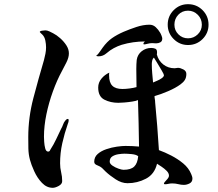

<svg xmlns="http://www.w3.org/2000/svg" viewBox="-20 -839 1040 917"><path d="M640 -93Q630 -101 608.5 -103Q587 -105 574 -105Q563 -105 546 -102.5Q529 -100 516.5 -92Q504 -84 504 -67Q504 -57 517 -48Q530 -39 546 -33.5Q562 -28 570 -28Q605 -28 621 -43.5Q637 -59 640 -93ZM763 -480Q763 -484 752.5 -502Q742 -520 730.5 -539Q719 -558 715 -564Q709 -559 707 -550Q705 -541 705 -533Q705 -511 707 -489Q709 -467 711 -445Q717 -448 729.5 -453Q742 -458 752.5 -465.5Q763 -473 763 -480ZM944 -721Q944 -749 924.5 -768.5Q905 -788 878 -788Q850 -788 831.5 -768.5Q813 -749 813 -721Q813 -694 832 -675Q851 -656 878 -656Q905 -656 924.5 -675Q944 -694 944 -721ZM309 -584Q309 -564 297 -540.5Q285 -517 276 -500Q252 -456 232.5 -402Q213 -348 201.5 -292.5Q190 -237 190 -186Q190 -179 191 -162Q192 -145 196 -130Q200 -115 210 -115Q215 -115 217.5 -118.5Q220 -122 221 -125Q236 -148 248 -173.5Q260 -199 272 -224Q277 -232 281 -243.5Q285 -255 291 -262Q293 -265 296.5 -268Q300 -271 304 -271Q308 -271 308 -265Q308 -261 307 -256.5Q306 -252 304 -248Q288 -202 277.5 -155Q267 -108 267 -59Q267 -37 272 -16.5Q277 4 277 26Q277 40 260.5 49Q244 58 232 58Q203 58 180.5 34.5Q158 11 143.5 -21Q129 -53 123 -76Q116 -102 115.5 -130Q115 -158 115 -184Q115 -278 139.5 -371Q164 -464 190 -552Q194 -567 197 -582.5Q200 -598 200 -613Q200 -628 196.5 -645.5Q193 -663 182 -674Q181 -675 175.5 -680Q170 -685 170 -686Q170 -691 182 -692.5Q194 -694 197 -694Q205 -694 216 -689Q227 -684 234 -680Q250 -672 267.5 -656.5Q285 -641 297 -622.5Q309 -604 309 -584ZM899 14Q899 30 885.5 37Q872 44 858 44Q845 44 831.5 40.5Q818 37 802 37Q793 37 784.5 39Q776 41 768 41Q763 41 763 38Q763 33 775 21Q787 9 787 0Q787 -12 776 -23Q765 -34 751.5 -43Q738 -52 730 -57Q718 -7 677 14.5Q636 36 589 36Q561 36 532.5 17.5Q504 -1 484 -20Q475 -30 467 -37Q459 -44 446 -49Q440 -51 435 -55Q430 -59 430 -66Q430 -89 446.5 -103.5Q463 -118 488 -126.5Q513 -135 538 -138.5Q563 -142 579 -142Q611 -142 644 -139Q643 -195 642 -250.5Q641 -306 639 -361Q631 -357 612 -354Q593 -351 574 -349.5Q555 -348 545 -348Q508 -348 478.5 -363Q449 -378 449 -421Q449 -445 465 -464Q481 -483 502 -492Q501 -489 501 -485.5Q501 -482 501 -479Q501 -445 516.5 -429.5Q532 -414 565 -414Q580 -414 599 -416.5Q618 -419 632 -423Q632 -445 631.5 -466.5Q631 -488 631 -510Q631 -521 631.5 -532Q632 -543 633 -553Q637 -579 657 -594.5Q677 -610 702 -610Q713 -610 721.5 -606.5Q730 -603 730 -590Q730 -582 729 -579Q737 -549 760 -531Q783 -513 814 -513Q818 -513 822 -514Q826 -515 830 -515Q841 -515 855.5 -507.5Q870 -500 870 -486Q870 -469 863 -457.5Q856 -446 842 -436Q819 -419 783 -403.5Q747 -388 718 -380Q718 -373 719.5 -365.5Q721 -358 721 -350Q732 -236 739 -122Q767 -112 798 -96Q829 -80 855 -58.5Q881 -37 893 -8Q895 -3 897 2.5Q899 8 899 14ZM755 -655Q755 -642 746 -637Q737 -632 726 -632Q721 -632 716 -632.5Q711 -633 706 -633Q696 -633 685 -630Q674 -627 668 -627Q665 -627 665 -630Q665 -633 667.5 -636Q670 -639 672 -641Q615 -641 561 -625Q542 -619 523.5 -609Q505 -599 489 -585Q472 -570 451 -570Q448 -570 445 -570.5Q442 -571 439 -572Q449 -580 456 -591Q463 -602 470 -611Q491 -640 514.5 -656.5Q538 -673 570 -687Q598 -699 631 -710Q664 -721 694 -721Q711 -721 723.5 -709.5Q736 -698 744 -684Q747 -680 751 -670Q755 -660 755 -655ZM976 -721Q976 -681 947.5 -652.5Q919 -624 878 -624Q838 -624 809.5 -652.5Q781 -681 781 -721Q781 -762 809.5 -790.5Q838 -819 878 -819Q919 -819 947.5 -790.5Q976 -762 976 -721Z"/></svg>

Font: Kaisei HarunoUmi Medium
Style: Regular
Weight: 500
Designer: Font-Kai, 金井和夫
Foundry: KAZUO KANAI
Version: Version 5.003